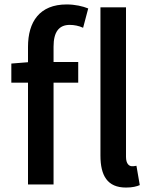

<svg xmlns="http://www.w3.org/2000/svg" viewBox="-20 -830 683 864"><path d="M547 14C576 14 595 9 609 3L594 -84C584 -82 580 -82 574 -82C561 -82 547 -93 547 -124V-797H432V-130C432 -40 463 14 547 14ZM31 -458H106V0H221V-458H332V-551H221V-620C221 -686 245 -718 294 -718C313 -718 335 -714 354 -705L377 -792C352 -802 318 -810 280 -810C158 -810 106 -732 106 -619V-550L31 -544Z"/></svg>

Font: GenYoGothic2 TW M
Style: Regular
Weight: 500
Version: Version 2.100;PS 2.1;hotconv 16.6.51;makeotf.lib2.5.65220 DE